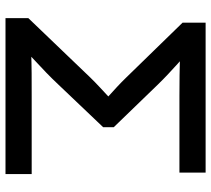

<svg xmlns="http://www.w3.org/2000/svg" viewBox="-55 -713 768 698"><g transform="rotate(90 329.0 -364.0)"><path d="M45.9 0V-83L261.7 -308.1Q277.8 -324.7 295.7 -341.3Q313.5 -357.9 330.1 -373.3Q346.7 -388.7 359.9 -400.9V-347.2Q346.7 -359.4 330.1 -374.3Q313.5 -389.2 295.9 -405.5Q278.3 -421.9 262.2 -438.5L62.5 -643.6V-727.5H607.4V-632.3H329.1Q289.6 -632.3 252.7 -632.8Q215.8 -633.3 181.6 -634.3L177.7 -656.2Q194.3 -641.6 212.2 -625.5Q230 -609.4 249 -591.6Q268.1 -573.7 287.6 -553.7L442.4 -393.6V-355L288.1 -192.9Q266.1 -169.4 244.1 -148.2Q222.2 -127 201.7 -108.2Q181.2 -89.4 164.1 -72.8L168 -93.3Q206.1 -94.7 245.8 -95Q285.6 -95.2 329.1 -95.2H612.8V0Z"/></g></svg>

Font: Inter 24pt Medium
Style: Regular
Weight: 500
Designer: Rasmus Andersson
Foundry: rsms
Version: Version 4.001;git-66647c0bb